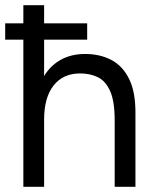

<svg xmlns="http://www.w3.org/2000/svg" viewBox="-20 -720 598 740"><path d="M0 -567V-630H316V-567ZM70 0V-700H150V-427Q175 -468 215 -490Q255 -512 308 -512Q366 -512 410 -488.5Q454 -465 478.5 -414Q503 -363 502 -280V0H422V-256Q422 -330 404.5 -369Q387 -408 357 -422.5Q327 -437 289 -437Q223 -437 186.5 -390.5Q150 -344 150 -259V0Z"/></svg>

Font: Figtree Light
Style: Regular
Weight: 400
Version: Version 2.002